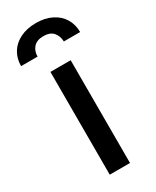

<svg xmlns="http://www.w3.org/2000/svg" viewBox="-232 -805 695 858"><g transform="rotate(-30 115.5 -376.0)"><path d="M63.5 -530.3H168V0H63.5ZM116.2 -752Q162.1 -752 196.5 -734.9Q231 -717.8 249.3 -687.5Q267.6 -657.2 267.6 -618.2H183.6Q182.6 -647 166.3 -665.8Q149.9 -684.6 116.2 -684.6Q81.5 -684.6 64.7 -665.5Q47.9 -646.5 47.9 -618.2H-37.1Q-37.1 -657.2 -18.6 -687.5Q0 -717.8 34.9 -734.9Q69.8 -752 116.2 -752Z"/></g></svg>

Font: Pretendard GOV Medium
Style: Regular
Weight: 500
Designer: Base glyphs from Inter by Rasmus Andersson; Hangeul glyphs from Noto Sans CJK(Source Han Sans) by Jang Soo-young and Kan
Foundry: Kil Hyung-jin
Version: Version 1.309